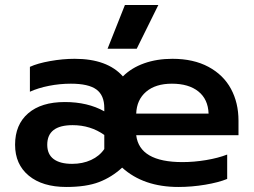

<svg xmlns="http://www.w3.org/2000/svg" viewBox="-20 -729 1009 764"><path d="M477 -709H610L524 -535H408ZM40 -153Q40 -233 92 -278Q144 -323 238 -323Q329 -323 395 -286V-299Q395 -350 363.5 -373Q332 -396 262 -396Q218 -396 175 -387.5Q132 -379 99 -364V-463Q129 -477 179.5 -486Q230 -495 277 -495Q407 -495 469 -425Q503 -459 553.5 -477Q604 -495 666 -495Q750 -495 809.5 -463Q869 -431 899 -375.5Q929 -320 929 -249V-191H522Q535 -84 706 -84Q752 -84 800 -92Q848 -100 884 -114V-17Q850 -3 796.5 6Q743 15 690 15Q551 15 466 -62Q425 -24 374 -4.5Q323 15 244 15Q149 15 94.5 -30Q40 -75 40 -153ZM810 -277Q808 -334 769.5 -365Q731 -396 664 -396Q599 -396 561.5 -364Q524 -332 522 -277ZM395 -136V-192Q340 -231 269 -231Q168 -231 168 -153Q168 -115 193.5 -96Q219 -77 267 -77Q309 -77 342.5 -92.5Q376 -108 395 -136Z"/></svg>

Font: Prompt Medium
Style: Regular
Weight: 500
Designer: Katatrad Team
Foundry: CadsonDemak
Version: Version 1.000